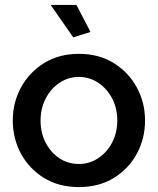

<svg xmlns="http://www.w3.org/2000/svg" viewBox="-20 -751 642 781"><path d="M301 10Q219 10 158.5 -27.5Q98 -65 65 -126.5Q32 -188 32 -261Q32 -334 65.5 -395.5Q99 -457 159.5 -494.5Q220 -532 301 -532Q382 -532 442.5 -494.5Q503 -457 536.5 -395.5Q570 -334 570 -261Q570 -188 537 -126.5Q504 -65 443.5 -27.5Q383 10 301 10ZM145 -260Q145 -210 166 -170Q187 -130 222 -107Q257 -84 301 -84Q344 -84 379.5 -107.5Q415 -131 436 -171Q457 -211 457 -261Q457 -311 436 -351Q415 -391 379.5 -414.5Q344 -438 301 -438Q258 -438 222.5 -414.5Q187 -391 166 -350.5Q145 -310 145 -260ZM186 -731H291L348 -621L278 -599Z"/></svg>

Font: Raleway SemiBold
Style: Regular
Weight: 600
Designer: Matt McInerney, Pablo Impallari, Rodrigo Fuenzalida
Foundry: Matt McInerney, Pablo Impallari, Rodrigo Fuenzalida
Version: Version 4.026